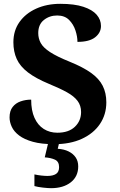

<svg xmlns="http://www.w3.org/2000/svg" viewBox="-20 -744 626 1004"><path d="M264 10Q197 10 152 -2.5Q107 -15 80 -35.5Q53 -56 41.5 -81Q30 -106 30 -130Q30 -164 46 -184.5Q62 -205 88 -214Q114 -223 143 -223Q143 -166 160.5 -127.5Q178 -89 209 -69.5Q240 -50 280 -50Q339 -50 371.5 -81Q404 -112 404 -158Q404 -192 385.5 -216.5Q367 -241 330 -261.5Q293 -282 237 -305Q167 -334 126 -365.5Q85 -397 67.5 -435.5Q50 -474 50 -523Q50 -584 82 -629Q114 -674 169.5 -699Q225 -724 295 -724Q369 -724 416 -708.5Q463 -693 485.5 -667Q508 -641 508 -608Q508 -573 477.5 -549Q447 -525 385 -525Q385 -553 374.5 -585Q364 -617 341 -640Q318 -663 279 -663Q239 -663 209.5 -639.5Q180 -616 180 -571Q180 -543 193 -519Q206 -495 242 -471.5Q278 -448 345 -421Q414 -393 456 -363Q498 -333 517 -295.5Q536 -258 536 -209Q536 -145 502.5 -95.5Q469 -46 408 -18Q347 10 264 10ZM247 240Q231 240 204.5 237Q178 234 160 229V168Q178 172 196.5 174Q215 176 228 176Q257 176 273 165.5Q289 155 289 130Q289 101 267.5 91Q246 81 214 78.8L235 -9H292L282 34Q315 36 339 48Q363 60 376 79.5Q389 99 389 126Q389 179 350 209.5Q311 240 247 240Z"/></svg>

Font: Noto Serif Gujarati
Style: Regular
Weight: 400
Designer: Universal Thirst, Indian Type Foundry and the Monotype Design Team
Foundry: Monotype Imaging Inc.
Version: Version 2.102